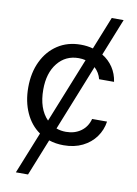

<svg xmlns="http://www.w3.org/2000/svg" viewBox="-100 -792 758 1061"><g transform="rotate(10 279.0 -261.0)"><path d="M505.7 -727.3 422.6 -519.5Q459.5 -497.2 483 -462Q506.4 -426.8 512.8 -382.1H429Q419.7 -418.3 392.4 -443.5L244.3 -73.2Q269.5 -63.9 298.3 -63.9Q347.3 -63.9 382.3 -89.1Q417.3 -114.3 429 -159.1H512.8Q505.7 -110.8 477.8 -72.3Q449.9 -33.7 404.3 -11.2Q358.7 11.4 298.3 11.4Q254.3 11.4 215.9 -1.4L133.5 204.5H65.3L159.4 -29.8Q107.6 -65.7 79.4 -128.2Q51.1 -190.7 51.1 -269.9Q51.1 -353 81.9 -416.7Q112.6 -480.5 167.8 -516.5Q223 -552.6 296.9 -552.6Q332.7 -552.6 365.4 -543.7L438.9 -727.3ZM337 -472.7Q318.5 -477.3 298.3 -477.3Q224.8 -477.3 179.9 -421.3Q134.9 -365.4 134.9 -272.7Q134.9 -165.1 190.7 -108Z"/></g></svg>

Font: Inter Zeller
Style: Regular
Weight: 400
Designer: Rasmus Andersson; Joe Bland
Foundry: zeller
Version: Version 3.015;git-dec3a8cb1